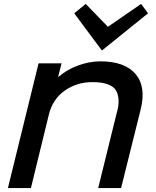

<svg xmlns="http://www.w3.org/2000/svg" viewBox="-20 -950 786 970"><path d="M690.9 -397.9 591.8 0H476.1L569.8 -379.9Q580.1 -414.1 579.1 -442.6Q578.1 -471.2 566.9 -491.7Q555.7 -512.2 525.6 -523.7Q495.6 -535.2 446.8 -535.2Q368.2 -535.2 307.4 -492.4Q246.6 -449.7 227.1 -372.1L136.2 0H20L174.8 -629.9H291L273.9 -562H275.9Q317.4 -598.1 374.3 -619.1Q431.2 -640.1 486.8 -640.1Q609.4 -640.1 664.3 -576.7Q719.2 -513.2 690.9 -397.9ZM692.9 -930.2 728 -882.8 496.1 -695.8H494.1L355 -882.8L413.1 -930.2L524.9 -814.9L526.9 -815.9Z"/></svg>

Font: Sinkin Sans 500 Medium Italic
Style: Regular
Weight: 500
Italic angle: -112°
Designer: Keith Bates
Foundry: K-Type
Version: Sinkin Sans (version 1.0)  by Keith Bates   •   © 2014   www